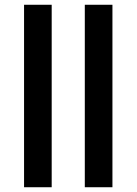

<svg xmlns="http://www.w3.org/2000/svg" viewBox="-20 -786 574 806"><path d="M81 0V-766H197V0ZM336 0V-766H452V0Z"/></svg>

Font: Noto Sans Display Condensed
Style: Bold
Weight: 700
Width: 3
Designer: Monotype Design Team
Foundry: Monotype Imaging Inc.
Version: Version 2.003